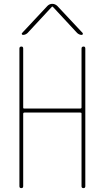

<svg xmlns="http://www.w3.org/2000/svg" viewBox="-20 -970 540 990"><path d="M98.6 -790Q94.7 -790 92.8 -793.5Q90.8 -796.9 93.8 -799.8L224.6 -939.5Q235.4 -950.2 249.5 -950.2Q263.7 -950.2 275.4 -939.5L406.2 -799.8Q408.2 -796.9 406.7 -793.5Q405.3 -790 401.4 -790Q388.7 -790 377.9 -799.8L252 -935.5H250H248L122.1 -799.8Q111.3 -790 98.6 -790ZM80.1 -9.8V-719.7Q80.1 -729.5 89.8 -730Q99.6 -730.5 99.6 -719.7V-415Q99.6 -410.2 105.5 -410.2H394.5Q399.4 -410.2 400.4 -415V-719.7Q400.4 -729.5 410.2 -730Q419.9 -730.5 419.9 -719.7V-9.8Q419.9 0 410.2 0Q400.4 0 400.4 -9.8V-384.8Q400.4 -389.6 394.5 -389.6H105.5Q100.6 -389.6 99.6 -384.8V-9.8Q99.6 0 89.8 0Q80.1 0 80.1 -9.8Z"/></svg>

Font: Rounded Mgen+ 1m thin
Style: Regular
Weight: 100
Designer: [Source Han Sans]
Ryoko NISHIZUKA  (kana & ideographs); Paul D. Hunt (Latin, Greek & Cyrillic); Wenlong ZHANG  (bopomofo
Version: Version 1.059.20150602